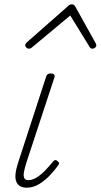

<svg xmlns="http://www.w3.org/2000/svg" viewBox="-20 -856 467 891"><path d="M104 15Q87 15 74.5 8.5Q62 2 56 -12Q50 -26 52 -48Q54 -70 64 -101L194 -500Q197 -508 201 -511.5Q205 -515 216 -515Q226 -515 230.5 -510.5Q235 -506 233 -498L103 -103Q94 -75 91 -56.5Q88 -38 93 -29Q98 -20 111 -20Q132 -20 153.5 -34.5Q175 -49 194 -69.5Q213 -90 226 -106Q232 -113 236.5 -113.5Q241 -114 246 -109Q254 -103 254 -98.5Q254 -94 250 -89Q237 -70 214.5 -45.5Q192 -21 163.5 -3Q135 15 104 15ZM114 -630Q108 -630 102.5 -635Q97 -640 97 -645Q97 -649 98.5 -652Q100 -655 104 -659L296 -828Q301 -833 305 -834.5Q309 -836 313 -836Q317 -836 320.5 -834.5Q324 -833 328 -828L422 -659Q424 -656 425.5 -652.5Q427 -649 427 -646Q427 -639 421 -634.5Q415 -630 409 -630Q405 -630 401.5 -632Q398 -634 396 -638L306 -784L132 -639Q125 -633 121.5 -631.5Q118 -630 114 -630Z"/></svg>

Font: Playwrite US Trad Thin
Style: Regular
Weight: 250
Designer: Veronika Burian, José Scaglione
Foundry: TypeTogether
Version: Version 1.003